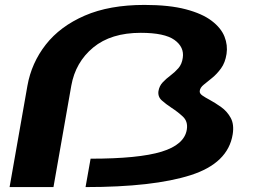

<svg xmlns="http://www.w3.org/2000/svg" viewBox="-20 -761 1072 781"><path d="M19 0 91.5 -412Q108 -505 166.2 -579.5Q224.5 -654 324.8 -697.5Q425 -741 567.5 -741Q668.5 -741 735.8 -723.2Q803 -705.5 841.2 -676.2Q879.5 -647 893.2 -612Q907 -577 901.5 -541.5Q896 -506 879.2 -483Q862.5 -460 843 -444.2Q823.5 -428.5 808.8 -416.5Q794 -404.5 792.5 -391Q791 -381 803.2 -372.5Q815.5 -364 833.5 -354.5Q855.5 -342.5 879.5 -325.5Q903.5 -308.5 918.2 -282Q933 -255.5 926.5 -214.5Q907.5 -97 755.5 -48.5Q603.5 0 328 0L348.5 -115.5Q544 -115.5 637.2 -144Q730.5 -172.5 740 -234.5Q745 -267 723.8 -286.8Q702.5 -306.5 677 -323Q655 -337.5 638.2 -352.5Q621.5 -367.5 624.5 -390Q628 -411.5 642 -426.2Q656 -441 673.5 -454Q691 -467 705.5 -483.5Q720 -500 723.5 -526Q730 -569.5 689.8 -598.5Q649.5 -627.5 552.5 -627.5Q431.5 -627.5 359.2 -567.8Q287 -508 270 -412.5L197.5 0Z"/></svg>

Font: Anybody UltraExpanded SemiBold
Style: Italic
Weight: 600
Width: 9
Italic angle: -10°
Designer: Tyler Finck
Foundry: Etcetera Type Company
Version: Version 1.010; ttfautohint (v1.8.3) -l 8 -r 50 -G 200 -x 14 